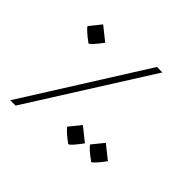

<svg xmlns="http://www.w3.org/2000/svg" viewBox="-172 -871 1065 1065"><g transform="rotate(45 360.0 -339.0)"><path d="M41 14.2 485.8 -691.9H528.8L83 14.2ZM440.9 -41Q411.1 -62.5 391.6 -80.3Q372.1 -98.1 368.2 -106L422.9 -173.8L502.9 -109.9Q456.5 -46.4 440.9 -41ZM126 -515.1Q96.2 -536.6 76.7 -554.2Q57.1 -571.8 53.2 -580.1L107.9 -647.9L188 -584Q165 -552.7 148.4 -535.2Q131.8 -517.6 126 -515.1ZM601.1 -61Q537.6 -106.9 527.8 -126L583 -193.8L663.1 -129.9Q616.2 -66.4 601.1 -61Z"/></g></svg>

Font: Harmattan
Style: Regular
Weight: 400
Designer: George W. Nuss III and SIL International
Foundry: SIL International
Version: Version 4.000